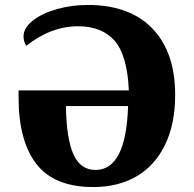

<svg xmlns="http://www.w3.org/2000/svg" viewBox="-20 -745 782 775"><path d="M55 -351V-380H500Q494 -521 443 -580Q392 -639 295 -639Q186 -639 86 -560Q75 -577 75 -598Q75 -632 112 -661.5Q149 -691 209 -708Q269 -725 334 -725Q504 -725 595.5 -629.5Q687 -534 687 -362Q687 -243 645.5 -159Q604 -75 530 -32.5Q456 10 357 10Q199 10 127 -83Q55 -176 55 -351ZM497 -317H246Q248 -187 276 -123Q304 -59 366 -59Q427 -59 460 -123.5Q493 -188 497 -317Z"/></svg>

Font: Noto Serif ExtraBold
Style: Regular
Weight: 800
Designer: Monotype Design Team
Foundry: Monotype Imaging Inc.
Version: Version 1.001